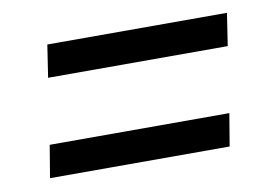

<svg xmlns="http://www.w3.org/2000/svg" viewBox="-44 -508 600 420"><g transform="rotate(-10 255.5 -298.5)"><path d="M481 -443 470 -371H71L82 -443ZM448 -226 436 -154H37L49 -226Z"/></g></svg>

Font: Georama Extended
Style: Italic
Weight: 400
Width: 7
Italic angle: -9°
Designer: Jean-Baptiste Levee
Foundry: Production Type
Version: Version 1.000